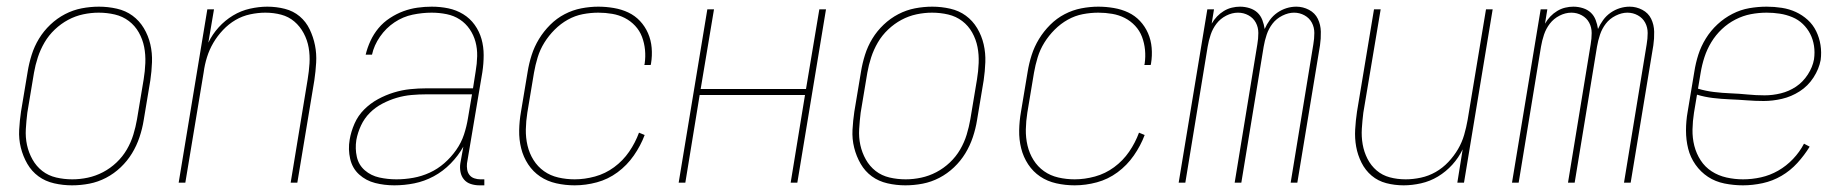

<svg xmlns="http://www.w3.org/2000/svg" viewBox="-20 -548 5540 576"><path d="M196 8Q169 8 142.5 2Q116 -4 95.5 -19Q75 -34 62 -56.5Q49 -79 42.5 -105Q36 -131 37.5 -158.5Q39 -186 43 -213L63 -333Q67 -358 75 -383.5Q83 -409 97 -432Q111 -455 131 -474Q151 -493 175 -505.5Q199 -518 225 -523Q251 -528 277 -528Q304 -528 330.5 -522Q357 -516 377.5 -501Q398 -486 411.5 -463.5Q425 -441 431 -415Q437 -389 436 -361.5Q435 -334 431 -307L411 -187Q407 -162 398.5 -136.5Q390 -111 376 -88Q362 -65 342 -46Q322 -27 298 -14.5Q274 -2 248 3Q222 8 196 8ZM197 -10Q220 -10 243.5 -15Q267 -20 289 -31.5Q311 -43 329.5 -60.5Q348 -78 360.5 -99.5Q373 -121 380 -144Q387 -167 391 -190L411 -310Q415 -334 416 -359Q417 -384 412.5 -407Q408 -430 396.5 -450.5Q385 -471 366.5 -485Q348 -499 324.5 -504.5Q301 -510 276 -510Q253 -510 229.5 -505Q206 -500 184.5 -488.5Q163 -477 144.5 -459.5Q126 -442 113.5 -420.5Q101 -399 93.5 -376Q86 -353 82 -330L62 -210Q59 -186 57.5 -161Q56 -136 61 -113Q66 -90 77.5 -69.5Q89 -49 107 -35Q125 -21 148.5 -15.5Q172 -10 197 -10Z M516 0 602 -520H622L605 -420Q617 -445 636 -466Q655 -487 679 -501.5Q703 -516 730 -522Q757 -528 782 -528Q809 -528 834.5 -521.5Q860 -515 879 -499Q898 -483 909 -460Q920 -437 925 -412Q930 -387 928.5 -360.5Q927 -334 923 -307L872 0H852L903 -310Q907 -334 908.5 -358Q910 -382 906 -405Q902 -428 891 -448.5Q880 -469 863 -483.5Q846 -498 823.5 -504Q801 -510 776 -510Q754 -510 730.5 -505Q707 -500 686.5 -488Q666 -476 649 -458Q632 -440 620 -419.5Q608 -399 601 -376.5Q594 -354 591 -331L536 0Z M1163 8Q1133 8 1105.5 1Q1078 -6 1057.5 -24.5Q1037 -43 1030.5 -71.5Q1024 -100 1029 -129Q1033 -153 1043.5 -177Q1054 -201 1072.5 -219.5Q1091 -238 1114 -250.5Q1137 -263 1161.5 -270.5Q1186 -278 1210.5 -280.5Q1235 -283 1259 -283H1399L1407 -334Q1411 -357 1411.5 -379.5Q1412 -402 1406.5 -422.5Q1401 -443 1389 -460.5Q1377 -478 1359.5 -489.5Q1342 -501 1320 -505.5Q1298 -510 1275 -510Q1247 -510 1218 -504Q1189 -498 1163.5 -481Q1138 -464 1120 -438Q1102 -412 1096 -384H1077Q1082 -405 1091.5 -425.5Q1101 -446 1115.5 -463.5Q1130 -481 1150 -494Q1170 -507 1190.5 -514.5Q1211 -522 1232.5 -525Q1254 -528 1275 -528Q1301 -528 1325 -523Q1349 -518 1369.5 -505.5Q1390 -493 1404 -473.5Q1418 -454 1424.5 -431Q1431 -408 1431 -382.5Q1431 -357 1427 -331L1381 -58Q1380 -49 1381.5 -39.5Q1383 -30 1388.5 -23Q1394 -16 1403 -13Q1412 -10 1421 -10H1433V8H1418Q1405 8 1392.5 4Q1380 0 1372 -9.5Q1364 -19 1361.5 -32Q1359 -45 1361 -58L1370 -108Q1355 -81 1332 -57.5Q1309 -34 1281 -19Q1253 -4 1223 2Q1193 8 1163 8ZM1169 -10Q1194 -10 1219.5 -14.5Q1245 -19 1269 -30Q1293 -41 1313 -58.5Q1333 -76 1348.5 -98Q1364 -120 1372 -144.5Q1380 -169 1384 -194L1396 -265H1259Q1237 -265 1214.5 -263Q1192 -261 1170 -254.5Q1148 -248 1127 -237Q1106 -226 1089.5 -209.5Q1073 -193 1063 -171.5Q1053 -150 1049 -128Q1045 -102 1050.5 -77.5Q1056 -53 1074.5 -37Q1093 -21 1118 -15.5Q1143 -10 1169 -10Z M1704 8Q1676 8 1649 2Q1622 -4 1600.5 -18.5Q1579 -33 1564.5 -55Q1550 -77 1543.5 -103Q1537 -129 1537.5 -157Q1538 -185 1543 -213L1563 -333Q1567 -358 1575 -383Q1583 -408 1597 -431Q1611 -454 1630.5 -473.5Q1650 -493 1674 -505.5Q1698 -518 1724 -523Q1750 -528 1775 -528Q1798 -528 1821.5 -524Q1845 -520 1865 -510.5Q1885 -501 1900 -485Q1915 -469 1924 -448.5Q1933 -428 1935 -404.5Q1937 -381 1933 -357L1932 -353H1913L1914 -357Q1917 -378 1915 -398.5Q1913 -419 1906 -437.5Q1899 -456 1885.5 -470.5Q1872 -485 1854.5 -494Q1837 -503 1816.5 -506.5Q1796 -510 1775 -510Q1752 -510 1728.5 -505.5Q1705 -501 1683.5 -489Q1662 -477 1644 -459Q1626 -441 1613 -420Q1600 -399 1593 -376Q1586 -353 1582 -330L1562 -210Q1558 -185 1557.5 -160Q1557 -135 1562.5 -111.5Q1568 -88 1580.5 -68Q1593 -48 1612 -34.5Q1631 -21 1655 -15.5Q1679 -10 1704 -10Q1734 -10 1765 -18.5Q1796 -27 1822.5 -46.5Q1849 -66 1867.5 -93Q1886 -120 1897 -150L1914 -143Q1902 -111 1881.5 -81.5Q1861 -52 1832.5 -31Q1804 -10 1770.5 -1Q1737 8 1704 8Z M2016 0 2102 -520H2122L2082 -281H2398L2438 -520H2458L2372 0H2352L2395 -263H2079L2036 0Z M2696 8Q2669 8 2642.5 2Q2616 -4 2595.5 -19Q2575 -34 2562 -56.5Q2549 -79 2542.5 -105Q2536 -131 2537.5 -158.5Q2539 -186 2543 -213L2563 -333Q2567 -358 2575 -383.5Q2583 -409 2597 -432Q2611 -455 2631 -474Q2651 -493 2675 -505.5Q2699 -518 2725 -523Q2751 -528 2777 -528Q2804 -528 2830.5 -522Q2857 -516 2877.5 -501Q2898 -486 2911.5 -463.5Q2925 -441 2931 -415Q2937 -389 2936 -361.5Q2935 -334 2931 -307L2911 -187Q2907 -162 2898.5 -136.5Q2890 -111 2876 -88Q2862 -65 2842 -46Q2822 -27 2798 -14.5Q2774 -2 2748 3Q2722 8 2696 8ZM2697 -10Q2720 -10 2743.5 -15Q2767 -20 2789 -31.5Q2811 -43 2829.5 -60.5Q2848 -78 2860.5 -99.5Q2873 -121 2880 -144Q2887 -167 2891 -190L2911 -310Q2915 -334 2916 -359Q2917 -384 2912.5 -407Q2908 -430 2896.5 -450.5Q2885 -471 2866.5 -485Q2848 -499 2824.5 -504.5Q2801 -510 2776 -510Q2753 -510 2729.5 -505Q2706 -500 2684.5 -488.5Q2663 -477 2644.5 -459.5Q2626 -442 2613.5 -420.5Q2601 -399 2593.5 -376Q2586 -353 2582 -330L2562 -210Q2559 -186 2557.5 -161Q2556 -136 2561 -113Q2566 -90 2577.5 -69.5Q2589 -49 2607 -35Q2625 -21 2648.5 -15.5Q2672 -10 2697 -10Z M3204 8Q3176 8 3149 2Q3122 -4 3100.5 -18.5Q3079 -33 3064.5 -55Q3050 -77 3043.5 -103Q3037 -129 3037.5 -157Q3038 -185 3043 -213L3063 -333Q3067 -358 3075 -383Q3083 -408 3097 -431Q3111 -454 3130.5 -473.5Q3150 -493 3174 -505.5Q3198 -518 3224 -523Q3250 -528 3275 -528Q3298 -528 3321.5 -524Q3345 -520 3365 -510.5Q3385 -501 3400 -485Q3415 -469 3424 -448.5Q3433 -428 3435 -404.5Q3437 -381 3433 -357L3432 -353H3413L3414 -357Q3417 -378 3415 -398.5Q3413 -419 3406 -437.5Q3399 -456 3385.5 -470.5Q3372 -485 3354.5 -494Q3337 -503 3316.5 -506.5Q3296 -510 3275 -510Q3252 -510 3228.5 -505.5Q3205 -501 3183.5 -489Q3162 -477 3144 -459Q3126 -441 3113 -420Q3100 -399 3093 -376Q3086 -353 3082 -330L3062 -210Q3058 -185 3057.5 -160Q3057 -135 3062.5 -111.5Q3068 -88 3080.5 -68Q3093 -48 3112 -34.5Q3131 -21 3155 -15.5Q3179 -10 3204 -10Q3234 -10 3265 -18.5Q3296 -27 3322.5 -46.5Q3349 -66 3367.5 -93Q3386 -120 3397 -150L3414 -143Q3402 -111 3381.5 -81.5Q3361 -52 3332.5 -31Q3304 -10 3270.5 -1Q3237 8 3204 8Z M3516 0 3602 -520H3622L3615 -477Q3622 -489 3631 -498.5Q3640 -508 3651.5 -515Q3663 -522 3675.5 -525Q3688 -528 3700 -528Q3715 -528 3729 -523.5Q3743 -519 3752.5 -510Q3762 -501 3767 -488Q3772 -475 3774 -461Q3780 -475 3789.5 -488Q3799 -501 3812 -510Q3825 -519 3839.5 -523.5Q3854 -528 3869 -528Q3889 -528 3907 -518.5Q3925 -509 3933.5 -491.5Q3942 -474 3942.5 -453Q3943 -432 3940 -412L3872 0H3852L3920 -415Q3923 -432 3923 -449Q3923 -466 3915.5 -480Q3908 -494 3893.5 -502Q3879 -510 3862 -510Q3845 -510 3827 -501Q3809 -492 3797.5 -477Q3786 -462 3780 -444Q3774 -426 3771 -408L3704 0H3684L3752 -415Q3755 -432 3755 -449Q3755 -466 3747.5 -480Q3740 -494 3725.5 -502Q3711 -510 3694 -510Q3676 -510 3658.5 -501Q3641 -492 3629.5 -477Q3618 -462 3612 -444Q3606 -426 3603 -408L3536 0Z M4191 8Q4164 8 4139 1.5Q4114 -5 4095 -21Q4076 -37 4064.5 -60Q4053 -83 4048.5 -108Q4044 -133 4045.5 -159.5Q4047 -186 4051 -213L4102 -520H4122L4070 -210Q4067 -186 4065.5 -162Q4064 -138 4068 -115Q4072 -92 4082.5 -71.5Q4093 -51 4110 -36.5Q4127 -22 4149.5 -16Q4172 -10 4197 -10Q4219 -10 4242.5 -15Q4266 -20 4287 -32Q4308 -44 4325 -62Q4342 -80 4354 -100.5Q4366 -121 4372.5 -143.5Q4379 -166 4383 -189L4438 -520H4458L4372 0H4352L4368 -100Q4356 -75 4337 -54Q4318 -33 4294 -18.5Q4270 -4 4243 2Q4216 8 4191 8Z M4516 0 4602 -520H4622L4615 -477Q4622 -489 4631 -498.5Q4640 -508 4651.5 -515Q4663 -522 4675.5 -525Q4688 -528 4700 -528Q4715 -528 4729 -523.5Q4743 -519 4752.5 -510Q4762 -501 4767 -488Q4772 -475 4774 -461Q4780 -475 4789.5 -488Q4799 -501 4812 -510Q4825 -519 4839.5 -523.5Q4854 -528 4869 -528Q4889 -528 4907 -518.5Q4925 -509 4933.5 -491.5Q4942 -474 4942.5 -453Q4943 -432 4940 -412L4872 0H4852L4920 -415Q4923 -432 4923 -449Q4923 -466 4915.5 -480Q4908 -494 4893.5 -502Q4879 -510 4862 -510Q4845 -510 4827 -501Q4809 -492 4797.5 -477Q4786 -462 4780 -444Q4774 -426 4771 -408L4704 0H4684L4752 -415Q4755 -432 4755 -449Q4755 -466 4747.5 -480Q4740 -494 4725.5 -502Q4711 -510 4694 -510Q4676 -510 4658.5 -501Q4641 -492 4629.5 -477Q4618 -462 4612 -444Q4606 -426 4603 -408L4536 0Z M5209 8Q5181 8 5153.5 2.5Q5126 -3 5104 -17.5Q5082 -32 5066.5 -54Q5051 -76 5044.5 -102Q5038 -128 5038 -156.5Q5038 -185 5043 -213L5063 -333Q5067 -359 5075 -384Q5083 -409 5097.5 -432.5Q5112 -456 5132.5 -475Q5153 -494 5177.5 -506.5Q5202 -519 5228 -523.5Q5254 -528 5280 -528Q5303 -528 5325.5 -524.5Q5348 -521 5367.5 -512Q5387 -503 5403 -488.5Q5419 -474 5428.5 -454.5Q5438 -435 5441.5 -413Q5445 -391 5442 -368Q5437 -341 5420.5 -315.5Q5404 -290 5379 -274Q5354 -258 5326 -251.5Q5298 -245 5271 -245Q5246 -245 5220.5 -247Q5195 -249 5169.5 -250Q5144 -251 5119 -254Q5094 -257 5071 -264L5062 -210Q5058 -185 5057.5 -159.5Q5057 -134 5063 -110.5Q5069 -87 5082 -67Q5095 -47 5115 -34Q5135 -21 5159.5 -15.5Q5184 -10 5209 -10Q5236 -10 5263 -16Q5290 -22 5314.5 -36Q5339 -50 5359 -71Q5379 -92 5392 -117L5409 -108Q5393 -82 5372 -59Q5351 -36 5324.5 -20.5Q5298 -5 5268 1.5Q5238 8 5209 8ZM5274 -262Q5298 -262 5322.5 -268Q5347 -274 5368 -288Q5389 -302 5403.5 -324.5Q5418 -347 5422 -370Q5425 -391 5422 -410.5Q5419 -430 5410.5 -446.5Q5402 -463 5388.5 -476Q5375 -489 5357 -496.5Q5339 -504 5319.5 -507Q5300 -510 5280 -510Q5256 -510 5232.5 -505.5Q5209 -501 5186.5 -489.5Q5164 -478 5145.5 -460.5Q5127 -443 5114 -421.5Q5101 -400 5093.5 -377Q5086 -354 5082 -330L5074 -282Q5097 -275 5122 -272Q5147 -269 5172.5 -268Q5198 -267 5223 -264.5Q5248 -262 5274 -262Z"/></svg>

Font: Iosevka SS18 Thin
Style: Italic
Weight: 100
Italic angle: -9°
Monospace: yes
Designer: Belleve Invis
Foundry: Belleve Invis
Version: Version 25.1.1; ttfautohint (v1.8.4)